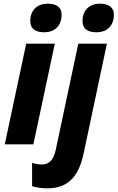

<svg xmlns="http://www.w3.org/2000/svg" viewBox="-20 -787 641 1047"><path d="M221 -611C283 -611 316 -651 316 -707C316 -750 284 -767 241 -767C178 -767 145 -727 145 -672C145 -628 176 -611 221 -611ZM506 -611C568 -611 601 -651 601 -707C601 -750 568 -767 525 -767C463 -767 430 -727 430 -672C430 -628 460 -611 506 -611ZM6 0H162L279 -549H123ZM239 240C363 240 413 159 436 50L563 -549H407L284 30C272 87 247 110 208 110C192 110 174 107 155 101V228C177 236 209 240 239 240Z"/></svg>

Font: Noto Sans SemiCondensed ExtraBold
Style: Italic
Weight: 800
Width: 4
Italic angle: -12°
Designer: Monotype Design Team
Foundry: Monotype Imaging Inc.
Version: Version 2.013